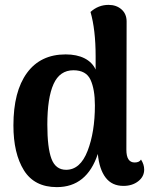

<svg xmlns="http://www.w3.org/2000/svg" viewBox="-20 -753 628 787"><path d="M571 -58Q571 -29 546.5 -10Q522 9 486 9Q439 9 413 -25Q387 -59 381 -122Q336 14 213 14Q121 14 78 -55Q35 -124 35 -239Q35 -378 90.5 -454Q146 -530 249 -530Q295 -530 326.5 -514Q358 -498 372 -468V-522Q372 -631 351 -704Q383 -733 425 -733Q457 -733 478 -714.5Q499 -696 499 -665L498 -139Q498 -87 532 -87Q551 -87 558 -99Q571 -79 571 -58ZM369 -321Q369 -387 351 -426Q333 -465 281 -465Q225 -465 199.5 -408.5Q174 -352 174 -242Q174 -147 191 -102Q208 -57 251 -57Q309 -57 339 -134.5Q369 -212 369 -321Z"/></svg>

Font: Arima Madurai Black
Style: Regular
Weight: 900
Designer: Joana Correia and Natanael Gama
Foundry: NDISCOVER
Version: Version 1.019